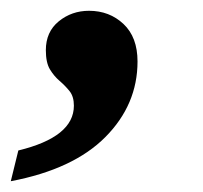

<svg xmlns="http://www.w3.org/2000/svg" viewBox="-31 -183 377 356"><path d="M-11 153 3 96Q106 71 106 13Q106 -4 98 -14Q90 -24 79.5 -33Q69 -42 61.5 -54.5Q54 -67 54 -90Q54 -124 78 -143.5Q102 -163 134 -163Q172 -163 198 -138.5Q224 -114 224 -69Q224 11 164.5 71Q105 131 -11 153Z"/></svg>

Font: Noto Serif Tamil ExtraBold
Style: Italic
Weight: 800
Italic angle: -12°
Designer: Indian Type Foundry, Tom Grace, and the Monotype Design Team
Foundry: Monotype Imaging Inc.
Version: Version 2.003; ttfautohint (v1.8.4.7-5d5b)